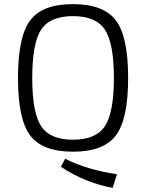

<svg xmlns="http://www.w3.org/2000/svg" viewBox="-20 -722 707 929"><path d="M126 -623.5Q185 -702 333 -702Q481 -702 540.5 -623.5Q600 -545 600 -345Q600 -145 540.5 -66.5Q481 12 333 12Q185 12 126 -66.5Q67 -145 67 -345Q67 -545 126 -623.5ZM487.5 -578.5Q444 -644 333 -644Q222 -644 179 -578.5Q136 -513 136 -345Q136 -177 179 -111.5Q222 -46 333 -46Q444 -46 487.5 -111.5Q531 -177 531 -345Q531 -513 487.5 -578.5ZM275 85 295 46Q402 100 546 121L525 187Q390 162 275 85Z"/></svg>

Font: Exo 2.0 Light
Style: Regular
Weight: 300
Designer: Natanael Gama
Version: Version 1.001;PS 001.001;hotconv 1.0.70;makeotf.lib2.5.58329